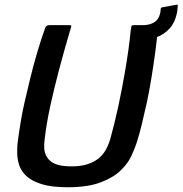

<svg xmlns="http://www.w3.org/2000/svg" viewBox="-20 -779 769 809"><path d="M265 10Q198 10 156 -3Q114 -16 91.5 -37Q69 -58 61 -83Q53 -108 52.5 -132Q52 -156 54 -175Q59 -215 66.5 -261Q74 -307 83 -346Q94 -394 107.5 -449.5Q121 -505 137.5 -560.5Q154 -616 171 -663Q173 -668 177.5 -670.5Q182 -673 188 -673Q209 -673 229.5 -673Q250 -673 272 -673Q280 -673 280.5 -670.5Q281 -668 276 -653Q264 -613 252 -570Q240 -527 228 -482Q208 -406 192 -333Q176 -260 168 -191Q165 -170 166.5 -152.5Q168 -135 175.5 -121Q183 -107 196 -97.5Q209 -88 230 -83Q251 -78 281 -78Q318 -78 345 -86Q372 -94 391.5 -108.5Q411 -123 423.5 -144Q436 -165 444 -191Q463 -259 478.5 -331Q494 -403 507 -479Q515 -525 521 -568.5Q527 -612 531 -653Q533 -668 534.5 -670.5Q536 -673 545 -673Q567 -673 588.5 -673Q610 -673 632 -673Q639 -673 642.5 -670.5Q646 -668 645 -663Q642 -616 634.5 -561Q627 -506 618 -450.5Q609 -395 599 -348Q590 -308 579 -261.5Q568 -215 555 -175Q547 -151 532.5 -120Q518 -89 487 -59.5Q456 -30 402.5 -10Q349 10 265 10ZM723 -759Q729 -761 729 -754Q728 -745 727.5 -737Q727 -729 725 -722Q717 -684 695 -659.5Q673 -635 642 -623Q611 -611 574 -609Q567 -609 569 -615L580 -667Q581 -673 587 -673Q612 -674 630.5 -685.5Q649 -697 655 -724Q656 -728 656.5 -732.5Q657 -737 657 -741Q658 -747 663 -748Z"/></svg>

Font: Glory Thin SemiBold
Style: Italic
Weight: 600
Italic angle: -12°
Version: Version 1.011